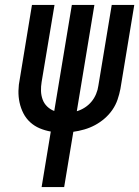

<svg xmlns="http://www.w3.org/2000/svg" viewBox="-20 -755 562 775"><path d="M148 0 185 -224Q162 -228 140.5 -237Q119 -246 102 -261.5Q85 -277 74.5 -297.5Q64 -318 59 -341Q54 -364 54.5 -388.5Q55 -413 60 -437L109 -735H200L148 -424Q145 -406 145.5 -388Q146 -370 152 -353.5Q158 -337 170.5 -325Q183 -313 199 -307L270 -735H361L290 -306Q307 -311 322.5 -321Q338 -331 349.5 -345Q361 -359 368 -376Q375 -393 377 -409L431 -735H522L466 -396Q462 -375 454.5 -353Q447 -331 433.5 -311.5Q420 -292 402 -276.5Q384 -261 363.5 -250Q343 -239 320.5 -232.5Q298 -226 276 -223L239 0Z"/></svg>

Font: Iosevka SS04 Medium Oblique
Style: Regular
Weight: 500
Italic angle: -9°
Monospace: yes
Designer: Belleve Invis
Foundry: Belleve Invis
Version: Version 19.0.0; ttfautohint (v1.8.4)